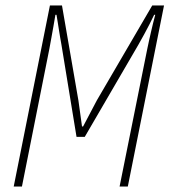

<svg xmlns="http://www.w3.org/2000/svg" viewBox="-20 -680 640 700"><path d="M30 0 162 -660H206L266 -313L279 -219H283L333 -314L535 -660H578L446 0H416L517 -502Q520 -517 523.5 -532.5Q527 -548 530.5 -563.5Q534 -579 538 -595Q542 -611 546 -626H542Q534 -609 525 -591.5Q516 -574 506 -555.5Q496 -537 484 -516L289 -181H259L204 -517Q202 -529 199.5 -542.5Q197 -556 195 -570Q193 -584 190.5 -598.5Q188 -613 186 -626H182Q179 -606 175 -585Q171 -564 167.5 -543Q164 -522 160 -502L60 0Z"/></svg>

Font: SourceCodeVF
Style: Italic
Weight: 200
Italic angle: -11°
Monospace: yes
Designer: Paul D. Hunt, Teo Tuominen
Foundry: Adobe
Version: Version 1.026;hotconv 1.1.0;makeotfexe 2.6.0